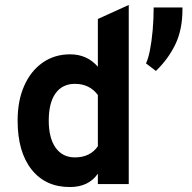

<svg xmlns="http://www.w3.org/2000/svg" viewBox="-20 -742 774 774"><path d="M261.5 12Q163 12 107 -59Q51 -130 51 -256Q51 -336 77.5 -396Q104 -456 151.8 -489.5Q199.5 -523 263 -523Q331 -523 374.5 -473V-665.5L499 -722V0H374.5V-42Q337.5 12 261.5 12ZM282 -107.5Q343.5 -107.5 374.5 -152.5V-359Q341 -404 282 -404Q231.5 -404 204 -365.8Q176.5 -327.5 176.5 -256Q176.5 -185.5 204.2 -146.5Q232 -107.5 282 -107.5ZM608.5 -456 568.5 -486.5Q577.5 -504.5 584.5 -540Q591.5 -575.5 595.5 -620.5Q599.5 -665.5 599.5 -712H715.5V-704Q715.5 -622.5 686.8 -563Q658 -503.5 608.5 -456Z"/></svg>

Font: Overpass
Style: Bold
Weight: 700
Designer: Delve Withrington, Dave Bailey, Thomas Jockin
Foundry: Delve Fonts LLC
Version: Version 4.000; ttfautohint (v1.8.3)